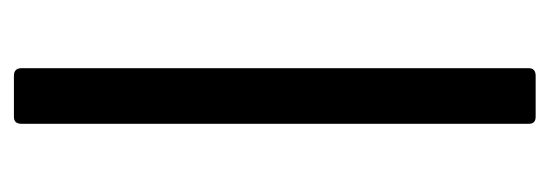

<svg xmlns="http://www.w3.org/2000/svg" viewBox="-277 -513 790 276"><g transform="rotate(90 118.0 -375.0)"><path d="M89 0Q78 0 78 -11V-740Q78 -750 89 -750H148Q158 -750 158 -740V-11Q158 0 148 0Z"/></g></svg>

Font: LINE Seed Sans KR Regular
Style: Regular
Weight: 400
Designer: LINE VX Design & Sandoll Inc & Dalton Maag Ltd
Foundry: Sandoll Inc.
Version: Version 1.000